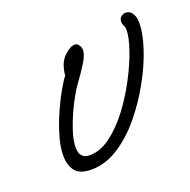

<svg xmlns="http://www.w3.org/2000/svg" viewBox="-78 -431 514 519"><g transform="rotate(-20 179.5 -171.5)"><path d="M103 12Q69 12 56 -5Q43 -22 43 -49Q43 -75 52.5 -106.5Q62 -138 75.5 -168Q89 -198 102 -220.5Q115 -243 122 -251Q125 -286 143 -303.5Q161 -321 174 -321Q180 -321 183 -318Q191 -310 191 -300Q191 -287 179 -267Q167 -247 143 -214Q140 -210 130 -193Q120 -176 109 -152Q98 -128 90 -103Q82 -78 82 -59Q82 -26 111 -26Q142 -26 172.5 -49Q203 -72 229.5 -107.5Q256 -143 276.5 -182.5Q297 -222 308.5 -256Q320 -290 320 -309Q320 -319 318 -322Q314 -329 314 -336Q314 -345 320 -350Q326 -355 333 -355Q348 -355 355 -339Q359 -331 359 -315Q359 -287 345.5 -245.5Q332 -204 307.5 -159.5Q283 -115 251 -76Q219 -37 181 -12.5Q143 12 103 12Z"/></g></svg>

Font: Meow Script
Style: Regular
Weight: 400
Designer: Robert E. Leuschke
Foundry: Robert E. Leuschke
Version: Version 1.010; ttfautohint (v1.8.3)